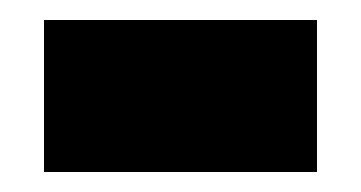

<svg xmlns="http://www.w3.org/2000/svg" viewBox="-20 -364 361 192"><path d="M24 -192H297V-344H24Z"/></svg>

Font: Noto Sans Gujarati UI SemiCondensed Black
Style: Regular
Weight: 900
Width: 4
Designer: Jelle Bosma - Monotype Design Team, Universal Thirst
Foundry: Monotype Imaging Inc.
Version: Version 2.106